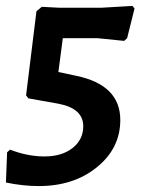

<svg xmlns="http://www.w3.org/2000/svg" viewBox="-27 -531 478 648"><path d="M420 -511 427 -502 402 -402 392 -393 303 -402H185L170 -288L231 -275Q379 -244 379 -126Q379 -31 300.5 33Q222 97 104 97Q51 97 -7 85L-3 -17L7 -26Q66 -3 123 -3Q182 -3 218 -31.5Q254 -60 254 -105Q254 -165 170 -181L69 -199L61 -209L96 -493L114 -508L171 -505H317Z"/></svg>

Font: Alegreya Sans SC
Style: Bold Italic
Weight: 700
Italic angle: -7°
Designer: Juan Pablo del Peral
Foundry: Huerta Tipografica
Version: Version 2.007